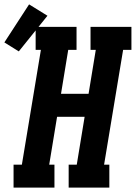

<svg xmlns="http://www.w3.org/2000/svg" viewBox="-77 -858 621 878"><path d="M-15 0V-105H23L110 -630H86V-735H273V-630H235L202 -429H328L361 -630H337V-735H524V-630H486L399 -105H423V0H237V-105H274L310 -324H184L148 -105H172V0ZM9 -623 -57 -664 56 -838 140 -786Z"/></svg>

Font: Iosevka Slab Extrabold Oblique
Style: Regular
Weight: 800
Italic angle: -9°
Monospace: yes
Designer: Belleve Invis
Foundry: Belleve Invis
Version: Version 11.1.1; ttfautohint (v1.8.3)